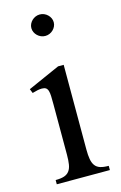

<svg xmlns="http://www.w3.org/2000/svg" viewBox="-110 -745 498 793"><g transform="rotate(-15 139.0 -348.0)"><path d="M144 -695.8Q153.8 -695.8 162.4 -692.1Q170.9 -688.5 177.5 -682.1Q184.1 -675.8 188 -667.5Q191.9 -659.2 191.9 -649.9Q191.9 -640.6 188 -632.3Q184.1 -624 177.5 -617.7Q170.9 -611.3 162.4 -607.7Q153.8 -604 144 -604Q134.3 -604 125.7 -607.7Q117.2 -611.3 110.6 -617.7Q104 -624 100.1 -632.3Q96.2 -640.6 96.2 -649.9Q96.2 -659.2 100.1 -667.5Q104 -675.8 110.6 -682.1Q117.2 -688.5 125.7 -692.1Q134.3 -695.8 144 -695.8ZM103 -323.2Q103 -342.8 102.5 -356.7Q102.1 -370.6 99.4 -379.9Q96.7 -389.2 90.6 -393.6Q84.5 -397.9 73.2 -397.9Q65.4 -397.9 55.4 -396Q45.4 -394 32.2 -390.1L24.9 -408.2L162.1 -469.2H186V-106.9Q186 -82.5 189 -65.7Q191.9 -48.8 199.7 -38.1Q207.5 -27.3 221.4 -22.7Q235.4 -18.1 257.8 -18.1V0H30.8V-18.1Q53.7 -18.1 67.9 -22.9Q82 -27.8 89.8 -38.6Q97.7 -49.3 100.3 -66.2Q103 -83 103 -106.9Z"/></g></svg>

Font: Chandrasa
Style: Regular
Weight: 400
Designer: R.S. Wihananto
Foundry: R.S. Wihananto
Version: Version 2.0.1